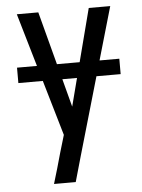

<svg xmlns="http://www.w3.org/2000/svg" viewBox="-53 -562 605 819"><g transform="rotate(-5 250.0 -152.5)"><path d="M145 215Q155 182 164.5 149.5Q174 117 183 84L205 10L50 -520H142L251 -107L358 -520H450L269 106L238 215ZM469 -227H31V-293H469Z"/></g></svg>

Font: Iosevka Medium
Style: Regular
Weight: 500
Monospace: yes
Designer: Belleve Invis
Foundry: Belleve Invis
Version: Version 32.5.0; ttfautohint (v1.8.4)